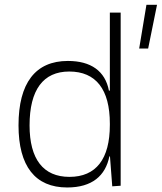

<svg xmlns="http://www.w3.org/2000/svg" viewBox="-20 -786 686 815"><path d="M265.1 9.8C371.6 9.8 427.7 -40.5 444.3 -122.1H446.8L456.5 4.9L492.2 2.4V-732.4H446.3V-401.4H442.4C426.3 -484.4 366.2 -527.3 268.1 -527.3C130.4 -527.3 58.6 -433.6 58.6 -253.9C58.6 -80.6 129.4 9.8 265.1 9.8ZM446.3 -255.9C446.3 -110.8 387.7 -35.2 274.9 -35.2C163.6 -35.2 105.5 -110.4 105.5 -253.9C105.5 -404.3 163.1 -482.4 273.9 -482.4C387.2 -482.4 446.3 -406.7 446.3 -261.2ZM570.8 -580.1H608.9L646.5 -765.6H601.6Z"/></svg>

Font: Cascadia Mono PL ExtraLight
Style: Regular
Weight: 200
Monospace: yes
Designer: Aaron Bell
Foundry: Saja Typeworks
Version: Version 2404.023